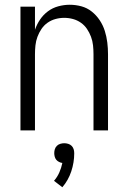

<svg xmlns="http://www.w3.org/2000/svg" viewBox="-20 -548 540 807"><path d="M66 0V-520H127V-423Q135 -446 148.5 -466Q162 -486 181.5 -500.5Q201 -515 225 -521.5Q249 -528 273 -528Q298 -528 322 -521.5Q346 -515 365.5 -499.5Q385 -484 399 -463Q413 -442 420.5 -418Q428 -394 431 -369.5Q434 -345 434 -320V0H373V-320Q373 -339 371 -357.5Q369 -376 362.5 -393.5Q356 -411 345.5 -426.5Q335 -442 320 -452.5Q305 -463 287 -468Q269 -473 250 -473Q231 -473 213 -468Q195 -463 180 -452.5Q165 -442 154.5 -426.5Q144 -411 137.5 -393.5Q131 -376 129 -357.5Q127 -339 127 -320V0ZM242 239 207 212Q221 196 229.5 176.5Q238 157 242 137Q235 136 228 132.5Q221 129 216.5 123.5Q212 118 210 110.5Q208 103 208 96Q208 87 210.5 79Q213 71 219 65Q225 59 233.5 56.5Q242 54 250 54Q258 54 266.5 56.5Q275 59 281 65Q287 71 289.5 79Q292 87 292 96Q292 135 279.5 172.5Q267 210 242 239Z"/></svg>

Font: Iosevka Term Curly Light
Style: Regular
Weight: 300
Designer: Belleve Invis
Foundry: Belleve Invis
Version: Version 32.3.0